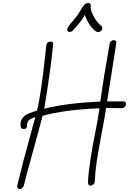

<svg xmlns="http://www.w3.org/2000/svg" viewBox="-20 -1251 877 1305"><path d="M96 14Q130 -129 201 -386Q208 -409 220 -455Q188 -446 176 -434Q164 -422 164 -403Q164 -389 159.5 -381.5Q155 -374 140 -374Q119 -374 119 -403Q119 -440 145 -461.5Q171 -483 232 -499Q259 -612 287 -873L295 -944Q298 -968 324 -968Q334 -968 338 -964Q342 -960 341 -951Q329 -809 281 -512Q429 -550 662 -561Q685 -730 717 -904L725 -954Q727 -965 735.5 -971.5Q744 -978 754 -978Q761 -978 766 -973.5Q771 -969 771 -961Q771 -957 755 -859Q715 -612 708 -562H820Q828 -562 832.5 -556.5Q837 -551 837 -544Q837 -536 830 -527.5Q823 -519 813 -516L701 -517Q695 -469 670 -341Q649 -229 638 -157.5Q627 -86 624 -17Q623 -5 613.5 3Q604 11 595 11Q580 11 578 -10Q582 -125 633 -380L642 -427L656 -515Q424 -506 269 -464Q244 -362 203 -218Q161 -68 141 14Q130 34 113 34Q98 34 96 14ZM556 -1150Q553 -1146 549 -1138Q536 -1110 472 -1040Q463 -1034 455 -1034Q437 -1034 437 -1050Q437 -1067 473 -1106Q511 -1150 519 -1167Q536 -1197 549.5 -1214Q563 -1231 579 -1231Q597 -1231 597 -1212L596 -1200Q596 -1176 620 -1134Q644 -1092 671 -1073Q675 -1066 675 -1058Q675 -1048 666.5 -1040.5Q658 -1033 647 -1033Q627 -1033 599 -1070Q571 -1107 556 -1150Z"/></svg>

Font: Bad Script
Style: Regular
Weight: 400
Italic angle: -10°
Designer: Roman Shchyukin (Gaslight Type Foundry), Cyreal (Charset Expansion)
Foundry: Gaslight
Version: Version 2.000